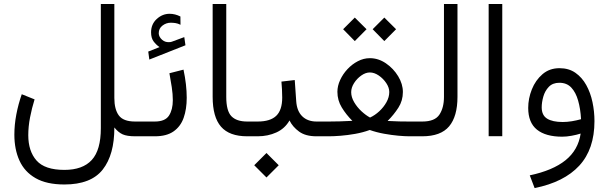

<svg xmlns="http://www.w3.org/2000/svg" viewBox="-20 -685 3060 965"><path d="M303.7 242.2Q214.4 242.2 158.9 210.4Q103.5 178.7 77.9 122.3Q52.2 65.9 52.2 -8.3Q52.2 -57.6 62 -109.4Q71.8 -161.1 89.4 -211.4L153.8 -185.5Q140.1 -141.6 131.1 -95.2Q122.1 -48.8 122.1 -5.4Q122.1 74.7 163.6 121.8Q205.1 168.9 303.7 168.9Q395.5 168.9 441.2 119.1Q486.8 69.3 486.8 -40.5V-665H554.7V-192.4Q554.7 -135.7 577.1 -105Q599.6 -74.2 658.7 -74.2H677.2V0H659.7Q618.2 0 596.4 -9.8Q574.7 -19.5 554.7 -44.4Q555.2 92.3 496.3 167.2Q437.5 242.2 303.7 242.2Z M781.7 -448.2Q764.2 -460.4 751.7 -477.3Q739.3 -494.1 739.3 -522.5Q739.3 -563.5 767.8 -589.6Q796.4 -615.7 832.5 -615.7Q859.9 -615.7 886.7 -602.1L887.2 -560.5Q873.5 -567.4 861.3 -569.1Q849.1 -570.8 837.9 -570.8Q815.4 -570.8 796.6 -556.4Q777.8 -542 777.8 -517.6Q778.3 -499.5 794.9 -484.9Q811.5 -470.2 836.9 -473.6Q838.4 -473.6 844.2 -475.6L906.2 -498.5L912.1 -457.5L730.5 -385.7L725.1 -425.8ZM656.7 -74.2H757.8Q810.1 -74.2 829.3 -104Q848.6 -133.8 848.6 -181.6Q848.6 -211.4 843.3 -246.8Q837.9 -282.2 831.5 -316.9L902.3 -335Q918.5 -258.8 918.5 -193.8Q918.5 -136.7 903.1 -93Q887.7 -49.3 852.5 -24.7Q817.4 0 758.8 0H656.7Z M1048.8 -665H1117.2V-198.2Q1117.2 -127.4 1143.1 -100.8Q1168.9 -74.2 1222.2 -74.2H1238.8V0H1222.2Q1132.8 0 1090.8 -48.3Q1048.8 -96.7 1048.8 -198.2Z M1218.8 -74.2H1275.4Q1338.4 -74.2 1368.4 -103Q1398.4 -131.8 1398.4 -194.8Q1398.4 -216.8 1397.2 -236.6Q1396 -256.3 1394.5 -274.9L1461.4 -282.7L1468.8 -176.3Q1472.2 -126.5 1499.3 -100.3Q1526.4 -74.2 1570.8 -74.2H1585.4V0H1569.8Q1515.6 0 1483.2 -23.7Q1450.7 -47.4 1435.1 -79.6Q1411.6 -38.6 1368.9 -19.3Q1326.2 0 1275.4 0H1218.8ZM1319.3 84 1380.9 145.5 1319.3 207 1257.8 145.5Z M1911.6 -596.7 1970.7 -538.1 1911.6 -478.5 1853 -538.1ZM1763.2 -596.7 1822.3 -538.1 1763.2 -478.5 1704.6 -538.1ZM2004.9 -222.7Q2004.9 -179.2 1982.4 -144Q1960 -108.9 1928.2 -77.1Q1957 -75.2 1986.6 -74.7Q2016.1 -74.2 2035.6 -74.2H2083V0H2037.1Q2016.1 0 1982.4 -2.9Q1948.7 -5.9 1910.9 -12.7Q1873 -19.5 1838.4 -31.7Q1803.7 -19 1765.1 -12.2Q1726.6 -5.4 1691.9 -2.7Q1657.2 0 1634.3 0H1565.9V-74.2H1634.3Q1657.2 -74.2 1687.7 -75Q1718.3 -75.7 1751 -77.6Q1719.7 -108.9 1697.8 -144.8Q1675.8 -180.7 1675.8 -223.6Q1675.8 -252.9 1689.5 -282.7Q1703.1 -312.5 1726.3 -337.4Q1749.5 -362.3 1778.6 -377.4Q1807.6 -392.6 1838.9 -392.6Q1881.8 -392.6 1919.7 -366.7Q1957.5 -340.8 1981.2 -301.8Q2004.9 -262.7 2004.9 -222.7ZM1838.9 -320.8Q1817.4 -320.8 1795.7 -305.4Q1773.9 -290 1759.5 -267.3Q1745.1 -244.6 1745.1 -221.7Q1745.1 -196.8 1760 -171.4Q1774.9 -146 1796.9 -125.7Q1818.8 -105.5 1839.8 -94.2Q1864.3 -105.5 1886.2 -125.7Q1908.2 -146 1922.4 -171.4Q1936.5 -196.8 1936.5 -222.7Q1936.5 -244.6 1921.4 -267.3Q1906.2 -290 1883.8 -305.4Q1861.3 -320.8 1838.9 -320.8Z M2063.5 -74.2H2103Q2165.5 -74.2 2188.5 -108.9Q2211.4 -143.6 2211.4 -197.8V-665H2279.3V-198.2Q2279.3 -100.1 2237.3 -50Q2195.3 0 2102.5 0H2063.5Z M2504.4 -665V-0.5H2436V-665Z M2967.8 -76.2Q2967.8 64.9 2891.4 147.7Q2814.9 230.5 2667 260.3L2642.6 196.3Q2758.3 171.9 2822.3 120.4Q2886.2 68.8 2898.4 -13.7Q2878.4 -7.3 2853 -2.7Q2827.6 2 2805.7 2Q2722.7 2 2678.7 -33.4Q2634.8 -68.8 2634.8 -142.6Q2634.8 -189.9 2653.1 -235.8Q2671.4 -281.7 2706.5 -312Q2741.7 -342.3 2792 -342.3Q2838.9 -342.3 2872.1 -319.1Q2905.3 -295.9 2926.5 -257.6Q2947.8 -219.2 2957.8 -171.9Q2967.8 -124.5 2967.8 -76.2ZM2808.1 -71.8Q2830.6 -71.8 2854.2 -75.7Q2877.9 -79.6 2900.4 -85.9Q2897.5 -138.2 2885.7 -179.4Q2874 -220.7 2851.3 -244.9Q2828.6 -269 2791.5 -269Q2757.8 -269 2738.3 -248.5Q2718.8 -228 2710.7 -199.2Q2702.6 -170.4 2702.6 -145.5Q2702.6 -105.5 2730 -88.6Q2757.3 -71.8 2808.1 -71.8Z"/></svg>

Font: Vazirmatn FD NL Light
Style: Regular
Weight: 300
Designer: Saber Rastikerdar
Foundry: Saber Rastikerdar
Version: Version 33.003